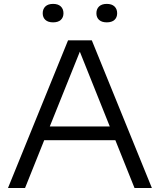

<svg xmlns="http://www.w3.org/2000/svg" viewBox="-20 -942 801 962"><path d="M654 0 558 -239.5H201.5L105.5 0H20L321 -740H440L741 0ZM229.5 -308.5H530L380 -683ZM194 -875.5Q194 -897 207.5 -909.8Q221 -922.5 246 -922.5Q271 -922.5 284.5 -909.8Q298 -897 298 -875.5Q298 -854.5 284.5 -842.2Q271 -830 246 -830Q221 -830 207.5 -842.2Q194 -854.5 194 -875.5ZM463 -875.5Q463 -897 476.5 -909.8Q490 -922.5 515 -922.5Q540 -922.5 553.5 -909.8Q567 -897 567 -875.5Q567 -854.5 553.5 -842.2Q540 -830 515 -830Q490 -830 476.5 -842.2Q463 -854.5 463 -875.5Z"/></svg>

Font: Encode Sans Expanded
Style: Regular
Weight: 400
Width: 7
Designer: Multiple Designers
Foundry: Impallari Type
Version: Version 2.000